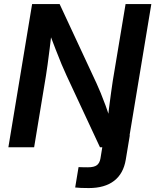

<svg xmlns="http://www.w3.org/2000/svg" viewBox="-20 -748 789 975"><path d="M361.8 204.1 378.9 100.6Q387.7 101.1 401.6 101.3Q415.5 101.6 426.3 101.6Q458 101.6 472.2 90.6Q486.3 79.6 490.2 56.2L509.3 -61H639.2L618.7 62.5Q606.9 133.8 559.3 170.4Q511.7 207 431.2 207Q409.7 207 391.6 206.3Q373.5 205.6 361.8 204.1ZM22.5 0 143.1 -727.5H282.7L470.7 -323.7Q479.5 -304.7 491.5 -275.6Q503.4 -246.6 516.4 -211.4Q529.3 -176.3 540.5 -137.7L524.9 -120.1Q528.3 -155.8 533.4 -197.3Q538.6 -238.8 543.9 -276.6Q549.3 -314.5 552.7 -337.4L617.7 -727.5H748.5L627.9 0H487.8L318.4 -363.3Q306.6 -388.7 292.7 -421.6Q278.8 -454.6 262.5 -497.3Q246.1 -540 225.6 -593.8L244.6 -604.5Q238.3 -549.3 232.4 -502.4Q226.6 -455.6 221.7 -420.2Q216.8 -384.8 213.4 -363.8L153.3 0Z"/></svg>

Font: Inter 24pt SemiBold
Style: Italic
Weight: 600
Italic angle: -9.3988°
Designer: Rasmus Andersson
Foundry: rsms
Version: Version 4.001;git-66647c0bb